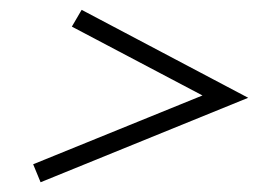

<svg xmlns="http://www.w3.org/2000/svg" viewBox="-20 -488 534 396"><path d="M63.7 -112.1 48.4 -149.2 397.6 -291.1 128.2 -433.1 148.4 -467.7 491.9 -286.3Z"/></svg>

Font: Playfair 12pt Light
Style: Italic
Weight: 300
Italic angle: -15.6°
Designer: Claus Eggers Sørensen
Foundry: Claus Eggers Sørensen
Version: Version 2.000;gftools[0.9.28]